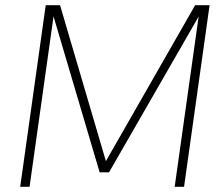

<svg xmlns="http://www.w3.org/2000/svg" viewBox="-20 -717 854 737"><path d="M57.5 0H93.5L185.5 -654L362.5 -55.5H398.5L742.5 -653.5L650.5 0H686.5L784.5 -697H729L386.5 -98.5L210.5 -697H155.5Z"/></svg>

Font: HK Grotesk ExtraLight
Style: Italic
Weight: 200
Italic angle: -16°
Designer: Alfredo Marco Pradil
Foundry: Hanken Design Co.
Version: Version 3.001;FEAKit 1.0